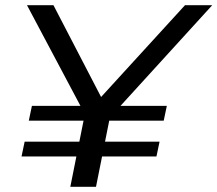

<svg xmlns="http://www.w3.org/2000/svg" viewBox="-20 -720 838 740"><path d="M251 0 312 -305 324 -248 84 -700H186L391 -305H332L693 -700H798L377 -238L411 -305L350 0ZM63 -117 75 -174H595L583 -117ZM91 -255 103 -312H623L611 -255Z"/></svg>

Font: Montserrat Thin Medium
Style: Italic
Weight: 500
Italic angle: -11.3°
Version: Version 9.000